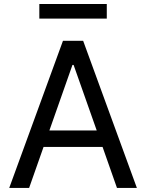

<svg xmlns="http://www.w3.org/2000/svg" viewBox="-20 -929 722 949"><path d="M123.9 0 195.3 -202.8H486.9L558.2 0H656.6L391 -727.3H291.2L25.6 0ZM174.4 -837H507.8V-909.1H174.4ZM224.1 -284.1 338.1 -608H343.8L458.1 -284.1Z"/></svg>

Font: Margiela Sans Text
Style: Regular
Weight: 400
Designer: Stefan Endress, Andreas Faust
Version: Version 1.100;FEAKit 1.0